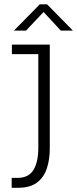

<svg xmlns="http://www.w3.org/2000/svg" viewBox="-20 -712 366 912"><path d="M35.5 180V133H62.5Q116 133 139 95.2Q162 57.5 162 -10.5V-455H36.5V-500H216.5V-7Q216.5 45.5 202.5 88Q188.5 130.5 155.8 155.2Q123 180 66 180ZM46 -566.5 169 -691.5H203.5L326.5 -566.5H269L187 -655L103.5 -566.5Z"/></svg>

Font: Trispace Condensed ExtraLight
Style: Regular
Weight: 200
Width: 3
Designer: Tyler Finck
Foundry: Etcetera Type Company
Version: Version 1.210; ttfautohint (v1.8.3)